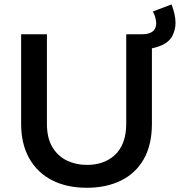

<svg xmlns="http://www.w3.org/2000/svg" viewBox="-20 -858 830 886"><path d="M380.5 8.5Q288.5 8.5 220.5 -26.2Q152.5 -61 115 -127.2Q77.5 -193.5 77.5 -287V-700H196.5V-287Q196.5 -220.5 222 -178.5Q247.5 -136.5 289.5 -116.8Q331.5 -97 381 -97Q457.5 -97 506.5 -139.5Q562.5 -188.5 562.5 -287V-700H636.5Q701 -700 701 -752.5Q700 -763.5 697.2 -775.5Q694.5 -787.5 685.5 -805L771.5 -837.5Q790 -790 790 -752Q790 -722.5 775.5 -692.5Q754 -650 681 -635V-287Q681 -189.5 643.5 -123.8Q606 -58 538.2 -24.8Q470.5 8.5 380.5 8.5Z"/></svg>

Font: Argentum Novus Medium
Style: Regular
Weight: 500
Designer: Julieta Ulanovsky (font) & Cristiano Sobral (main changes)
Foundry: Julieta Ulanovsky (font) & Cristiano Sobral (main changes)
Version: Version 3.00;November 27, 2020;FontCreator 13.0.0.2655 64-bi